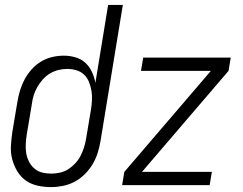

<svg xmlns="http://www.w3.org/2000/svg" viewBox="-20 -755 990 783"><path d="M188 8Q160 8 133 2Q106 -4 85 -19Q64 -34 50.5 -56.5Q37 -79 30 -105Q23 -131 24.5 -159Q26 -187 30 -215L51 -340Q55 -364 62 -387Q69 -410 80.5 -431.5Q92 -453 109 -472Q126 -491 147.5 -504Q169 -517 193 -522.5Q217 -528 240 -528Q265 -528 288.5 -521Q312 -514 328.5 -498.5Q345 -483 355 -461.5Q365 -440 369 -417L421 -735H481L390 -180Q386 -156 378.5 -132Q371 -108 358 -86Q345 -64 326 -45Q307 -26 284.5 -14Q262 -2 237 3Q212 8 188 8ZM189 -47Q206 -47 224.5 -51Q243 -55 258.5 -65Q274 -75 287 -89Q300 -103 308.5 -119.5Q317 -136 322.5 -153.5Q328 -171 331 -189L351 -308Q354 -327 355 -346.5Q356 -366 353 -384.5Q350 -403 343 -420.5Q336 -438 323 -450.5Q310 -463 291.5 -468.5Q273 -474 254 -474Q236 -474 218 -469.5Q200 -465 184 -455.5Q168 -446 155 -431.5Q142 -417 132.5 -400.5Q123 -384 117.5 -366.5Q112 -349 110 -331L89 -206Q86 -187 85 -167.5Q84 -148 87 -130Q90 -112 98.5 -95.5Q107 -79 120.5 -67.5Q134 -56 151.5 -51.5Q169 -47 189 -47ZM478 0 487 -54 840 -466H555L564 -520H921L912 -466L559 -54H844L835 0Z"/></svg>

Font: Iosevka QP Light
Style: Italic
Weight: 300
Italic angle: -9°
Designer: Belleve Invis
Foundry: Belleve Invis
Version: Version 20.0.0; ttfautohint (v1.8.4)